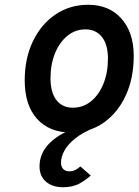

<svg xmlns="http://www.w3.org/2000/svg" viewBox="-20 -543 580 804"><path d="M278.5 12Q186.5 12 135 -45.5Q83.5 -103 83.5 -206.5Q83.5 -298.5 117.8 -370Q152 -441.5 212 -482.2Q272 -523 349.5 -523Q437 -523 488.5 -465Q540 -407 540 -309Q540 -215.5 506.5 -143Q473 -70.5 414 -29.2Q355 12 278.5 12ZM285.5 -92Q328 -92 361 -118.8Q394 -145.5 413 -192Q432 -238.5 432 -298Q432 -356 407 -388Q382 -420 337.5 -420Q295.5 -420 262.5 -393.2Q229.5 -366.5 210.5 -320.2Q191.5 -274 191.5 -215Q191.5 -156.5 216 -124.2Q240.5 -92 285.5 -92ZM243.5 241Q199 241 172.2 217.5Q145.5 194 145.5 154Q145.5 97.5 188.8 55.2Q232 13 305.5 -10H380Q328 10.5 296.2 35.8Q264.5 61 250 87.2Q235.5 113.5 235.5 137.5Q235.5 156.5 245.5 165.5Q255.5 174.5 269.5 174.5Q285 174.5 296.8 168Q308.5 161.5 316.5 154L360 192Q342.5 208.5 314.2 224.8Q286 241 243.5 241Z"/></svg>

Font: Overpass SemiBold
Style: Italic
Weight: 600
Italic angle: -10°
Designer: Delve Withrington, Dave Bailey, Thomas Jockin
Foundry: Delve Fonts LLC
Version: Version 4.000